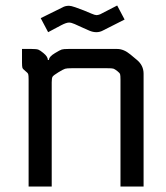

<svg xmlns="http://www.w3.org/2000/svg" viewBox="-20 -678 602 698"><path d="M60 -500H95Q113 -500 119.5 -497.5Q126 -495 138 -485Q154 -472 154 -460H158Q158 -472 180 -485Q198 -496 204.5 -498Q211 -500 229 -500H406Q430 -500 454 -480L478 -460Q502 -440 502 -410V0H418V-389Q418 -404 416.5 -408.5Q415 -413 406 -420Q397 -427 392 -428.5Q387 -430 369 -430H241Q223 -430 216.5 -428Q210 -426 192 -415Q174 -404 171 -399Q168 -394 168 -379V0H84V-389Q84 -404 82.5 -408.5Q81 -413 72 -420Q63 -427 61.5 -431.5Q60 -436 60 -451ZM128 -612 207 -651Q217 -657 231 -657Q238 -657 254 -651.5Q270 -646 285 -640Q300 -634 312.5 -628.5Q325 -623 331 -623Q336 -623 344 -626L406 -658L433 -607L354 -567Q343 -561 330 -561Q318 -561 305 -566.5Q292 -572 278 -578.5Q264 -585 251.5 -590.5Q239 -596 231 -596Q221 -596 202 -586L155 -561Z"/></svg>

Font: Electrolize
Style: Regular
Weight: 400
Designer: Valery Zaveryaev
Foundry: Cyreal (www.cyreal.org)
Version: Version 1.002